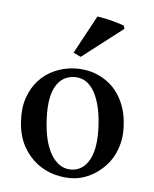

<svg xmlns="http://www.w3.org/2000/svg" viewBox="-83 -791 693 865"><g transform="rotate(10 263.0 -358.5)"><path d="M421.4 -693.4 249.5 -535.2 214.8 -548.3 292.5 -727.5Q323.7 -725.6 354.5 -720.7Q385.3 -715.8 417 -707.5ZM494.6 -260.7Q500 -222.7 495.4 -188.7Q490.7 -154.8 478.8 -126.2Q466.8 -97.7 448.5 -74.7Q430.2 -51.8 408.4 -34.4Q386.7 -17.1 362.3 -6.1Q337.9 4.9 313.5 8.8Q272 15.6 227.1 7.6Q182.1 -0.5 142.8 -25.4Q103.5 -50.3 74.5 -93.5Q45.4 -136.7 35.6 -199.7Q25.9 -261.2 38.1 -309.8Q50.3 -358.4 77.4 -393.6Q104.5 -428.7 142.8 -450Q181.2 -471.2 224.1 -478Q251.5 -482.4 280.5 -480.7Q309.6 -479 337.6 -469.7Q365.7 -460.4 391.4 -443.6Q417 -426.8 438 -401.1Q459 -375.5 473.9 -340.6Q488.8 -305.7 494.6 -260.7ZM303.2 -28.8Q352.5 -38.1 374.5 -93Q396.5 -147.9 382.3 -245.6Q374 -301.8 358.9 -340.8Q343.8 -379.9 324 -403.6Q304.2 -427.2 280.8 -435.8Q257.3 -444.3 231.4 -439.9Q176.8 -430.7 154.8 -373.8Q132.8 -316.9 150.9 -210.4Q159.2 -160.6 174.3 -124.3Q189.5 -87.9 209.5 -65.2Q229.5 -42.5 253.4 -33.2Q277.3 -23.9 303.2 -28.8Z"/></g></svg>

Font: VarendraSemibold
Style: Regular
Weight: 600
Designer: Jacob Thomas
Foundry: Bangla Type Foundry
Version: Version 1.008